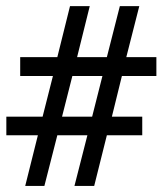

<svg xmlns="http://www.w3.org/2000/svg" viewBox="-20 -616 540 636"><path d="M277.3 -595.7 235.4 -426.8H334L377 -595.7H441.4L398.4 -426.8H498V-364.3H383.8L350.6 -229.5H451.2V-168H334L292 0H226.6L269.5 -168H169.9L127 0H63.5L105.5 -168H1V-229.5H121.1L155.3 -364.3H46.9V-426.8H169.9L211.9 -595.7ZM319.3 -364.3H219.7L185.5 -229.5H285.2Z"/></svg>

Font: BabelStone Xiangqi Colour
Style: Regular
Weight: 400
Designer: Andrew West
Foundry: BabelStone
Version: Version 11.001 November 01, 2021